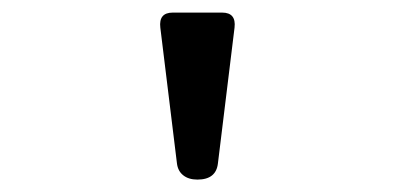

<svg xmlns="http://www.w3.org/2000/svg" viewBox="-20 -640 640 311"><path d="M259.8 -619.6Q236.8 -619.6 239.7 -595.2L266.6 -375.5Q268.1 -362.8 276.9 -356Q285.6 -349.1 299.8 -349.1Q330.1 -349.1 333 -375.5L359.9 -595.2Q362.8 -619.6 339.8 -619.6Z"/></svg>

Font: Courier Prime Code
Style: Regular
Weight: 400
Designer: Alan Dague-Greene
Foundry: Quote-Unquote Apps
Version: Version 3.18